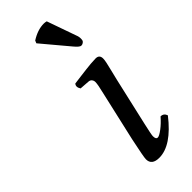

<svg xmlns="http://www.w3.org/2000/svg" viewBox="-228 -703 742 742"><g transform="rotate(-45 143.5 -331.5)"><path d="M212.9 -670.9 257.3 -544.9Q260.7 -533.2 258.3 -521Q257.3 -517.1 252.2 -513.4Q247.1 -509.8 241.2 -509.8Q232.9 -509.8 216.3 -529.8L124.5 -639.2L128.9 -649.9Q165 -672.9 198.7 -672.9Q205.1 -672.9 212.9 -670.9ZM245.1 -320.3 200.2 -124Q189 -75.2 189 -66.9Q189 -49.8 199.2 -49.8Q207 -49.8 226.3 -64.2Q245.6 -78.6 264.2 -100.1Q281.2 -100.1 287.1 -83Q214.8 9.8 147.9 9.8Q106.9 9.8 106.9 -22.9Q106.9 -34.7 124 -115.2L170.9 -320.8Q180.2 -358.4 180.2 -372.1Q180.2 -379.9 175.5 -385.7Q170.9 -391.6 162.1 -392.1L122.1 -395Q111.3 -411.6 121.1 -422.9L154.3 -427.2L189.5 -431.6Q201.7 -433.1 217.8 -434.6Q233.9 -436 245.1 -436Q265.6 -436 265.6 -415Q265.6 -407.2 262.7 -393.6Q259.8 -379.9 253.9 -356.4Q248 -333 245.1 -320.3Z"/></g></svg>

Font: Linux Libertine G
Style: Italic
Weight: 400
Italic angle: -12°
Designer: Philipp H. Poll
Foundry: Philipp H. Poll
Version: Version 5.1.3